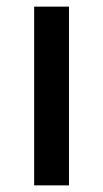

<svg xmlns="http://www.w3.org/2000/svg" viewBox="-20 -559 311 579"><path d="M188 0H83V-539H188Z"/></svg>

Font: Noto Sans Tai Tham Medium
Style: Regular
Weight: 500
Designer: Monotype Design Team 2013. Revised by David WIlliams 2020
Foundry: Monotype Imaging Inc.
Version: Version 2.002; ttfautohint (v1.8.4.7-5d5b)